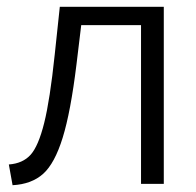

<svg xmlns="http://www.w3.org/2000/svg" viewBox="-20 -541 578 565"><path d="M17 4 6 -57Q47 -60 70 -85.5Q93 -111 110 -179Q127 -247 141 -380L156 -521H462V0H395V-467H219L205 -351Q188 -212 164.5 -136Q141 -60 107 -29.5Q73 1 17 4Z"/></svg>

Font: Raleway
Style: Regular
Weight: 400
Designer: Matt McInerney, Pablo Impallari, Rodrigo Fuenzalida
Foundry: Matt McInerney, Pablo Impallari, Rodrigo Fuenzalida
Version: Version 1.000;PS 001.001;hotconv 1.0.56; ttfautohint (v1.5)